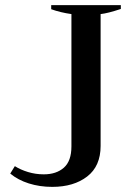

<svg xmlns="http://www.w3.org/2000/svg" viewBox="-20 -720 529 750"><path d="M20 -42 38 -71Q60 -57 89.5 -48Q119 -39 151 -39Q200 -39 229.5 -65Q259 -91 259 -148V-665Q216 -671 180 -684V-700H452V-685Q401 -668 373 -665V-150Q373 -71 320.5 -30.5Q268 10 184 10Q135 10 92.5 -3.5Q50 -17 20 -42Z"/></svg>

Font: Trirong Medium
Style: Regular
Weight: 500
Designer: Katatrad Team
Foundry: CadsonDemak
Version: Version 1.001